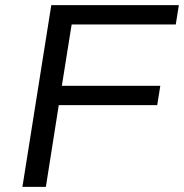

<svg xmlns="http://www.w3.org/2000/svg" viewBox="-20 -725 714 745"><path d="M67 0 179 -705H674L662 -630H258L220 -392H602L590 -317H208L158 0Z"/></svg>

Font: Nunito Sans 10pt SemiExpanded
Style: Italic
Weight: 400
Width: 6
Italic angle: -9°
Designer: Vernon Adams
Foundry: Vernon Adams
Version: Version 3.101;gftools[0.9.27]